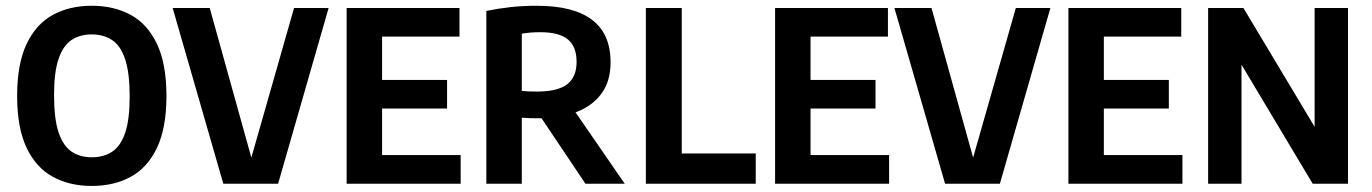

<svg xmlns="http://www.w3.org/2000/svg" viewBox="-20 -622 4646 650"><path d="M290.5 7.5Q215.5 7.5 158.8 -23.5Q102 -54.5 70 -121.8Q38 -189 38 -297Q38 -405.5 70 -473Q102 -540.5 158.8 -571.5Q215.5 -602.5 290.5 -602.5Q366 -602.5 422.8 -571.5Q479.5 -540.5 511.5 -473Q543.5 -405.5 543.5 -297Q543.5 -189 511.5 -121.8Q479.5 -54.5 422.8 -23.5Q366 7.5 290.5 7.5ZM290.5 -89.5Q331 -89.5 359.8 -108.5Q388.5 -127.5 403.8 -172.5Q419 -217.5 419 -295Q419 -375 403.8 -421Q388.5 -467 359.8 -486.2Q331 -505.5 290.5 -505.5Q250.5 -505.5 222 -486.5Q193.5 -467.5 178.2 -422.5Q163 -377.5 163 -300Q163 -220 178.2 -174.2Q193.5 -128.5 222 -109Q250.5 -89.5 290.5 -89.5Z M736 0 564.5 -595H690L843 -45H818.5L975.5 -595H1092.5L921.5 0Z M1153.5 0V-595H1535.5V-498H1273.5V-97H1539.5V0ZM1241 -254.5V-351.5H1493.5V-254.5Z M1626.5 0V-585Q1665 -593 1707.2 -597.8Q1749.5 -602.5 1797.5 -602.5Q1922 -602.5 1984.5 -554.8Q2047 -507 2047 -412Q2047.5 -349.5 2017.5 -307Q1987.5 -264.5 1932.2 -243Q1877 -221.5 1802.5 -221.5Q1788 -221.5 1773.5 -222Q1759 -222.5 1746.5 -223.5V0ZM1962 0 1778.5 -273.5H1906.5L2095 0ZM1798 -312Q1867.5 -312 1899.8 -336.5Q1932 -361 1932 -412.5Q1932 -464.5 1902.2 -488.8Q1872.5 -513 1809.5 -513Q1791.5 -513 1776.5 -511.8Q1761.5 -510.5 1746.5 -508V-314Q1761.5 -313 1772.5 -312.5Q1783.5 -312 1798 -312Z M2166.5 0V-595H2288V-102.5H2538.5V0Z M2604 0V-595H2986V-498H2724V-97H2990V0ZM2691.5 -254.5V-351.5H2944V-254.5Z M3179.5 0 3008 -595H3133.5L3286.5 -45H3262L3419 -595H3536L3365 0Z M3597 0V-595H3979V-498H3717V-97H3983V0ZM3684.5 -254.5V-351.5H3937V-254.5Z M4070 0V-595H4189.5L4451 -158.5H4430.5V-595H4543.5V0H4424L4163 -436.5H4183V0Z"/></svg>

Font: Encode Sans SC Condensed SemiBold
Style: Regular
Weight: 600
Width: 3
Designer: Multiple Designers
Foundry: Impallari Type
Version: Version 3.002